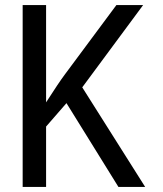

<svg xmlns="http://www.w3.org/2000/svg" viewBox="-20 -734 640 754"><path d="M69 -714H161V-332Q211 -410 235 -442L437 -714H542L303 -391L550 0H445L241 -329L161 -237V0H69Z"/></svg>

Font: Noto Sans Mono UI
Style: Regular
Weight: 400
Monospace: yes
Designer: Monotype Design team
Foundry: Monotype Imaging Inc.
Version: Version 1.000